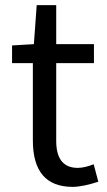

<svg xmlns="http://www.w3.org/2000/svg" viewBox="-20 -715 417 748"><path d="M108 -168V-469H27V-538L112 -543L123 -695H199V-543H346V-469H199V-166Q199 -61 283 -61Q309 -61 345 -75L363 -7Q301 13 263 13Q108 13 108 -168Z"/></svg>

Font: Noto Sans Tobesmart edit
Style: Regular
Weight: 400
Designer: Ryoko NISHIZUKA  (kana & ideographs); Paul D. Hunt (Latin, Greek & Cyrillic); Wenlong ZHANG  (bopomofo); Sandoll Communi
Foundry: Adobe Systems Incorporated
Version: Version 1.005 Oct 7, 2021